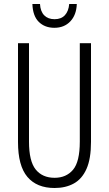

<svg xmlns="http://www.w3.org/2000/svg" viewBox="-20 -930 544 960"><path d="M435 -221Q435 -136 412.5 -85.5Q390 -35 349 -12.5Q308 10 253 10Q164 10 117 -45.5Q70 -101 70 -220V-714H125V-222Q125 -124 158.5 -82.5Q192 -41 253 -41Q311 -41 345 -81Q379 -121 379 -222V-714H435ZM364 -910Q362 -855 331.5 -823Q301 -791 252 -791Q204 -791 174 -820.5Q144 -850 142 -910H180Q182 -873 201 -853.5Q220 -834 253 -834Q286 -834 304.5 -854Q323 -874 326 -910Z"/></svg>

Font: Noto Sans Gurmukhi ExtraCondensed Light
Style: Regular
Weight: 300
Width: 2
Designer: Jelle Bosma - Monotype Design Team
Foundry: Monotype Imaging Inc.
Version: Version 2.004; ttfautohint (v1.8.4.7-5d5b)